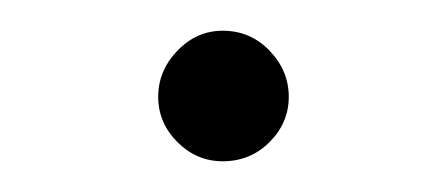

<svg xmlns="http://www.w3.org/2000/svg" viewBox="-20 -327 290 125"><path d="M83 -264Q83 -281 95.5 -294Q108 -307 125 -307Q143 -307 155.5 -294Q168 -281 168 -264Q168 -247 155.5 -234.5Q143 -222 125 -222Q108 -222 95.5 -234.5Q83 -247 83 -264Z"/></svg>

Font: Martel Sans ExtraLight
Style: Regular
Weight: 275
Designer: Dan Reynolds and Mathieu Réguer
Foundry: Dan Reynolds and Mathieu Réguer
Version: Version 1.002; ttfautohint (v1.1) -l 5 -r 5 -G 72 -x 0 -D la